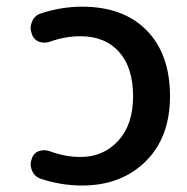

<svg xmlns="http://www.w3.org/2000/svg" viewBox="-20 -576 569 584"><path d="M131.8 -449.2Q124 -446.3 116.2 -446.3Q106.4 -446.3 97.7 -449.2Q81.1 -457 76.2 -474.6Q73.2 -482.4 73.2 -490.2Q73.2 -501 78.1 -511.7Q85.9 -529.3 104.5 -535.2Q167 -555.7 229.5 -555.7Q355.5 -555.7 426.3 -483.4Q497.1 -411.1 497.1 -283.2Q497.1 -158.2 422.9 -85Q348.6 -11.7 229.5 -11.7Q166 -11.7 104.5 -32.2Q85.9 -38.1 78.1 -55.7Q73.2 -66.4 73.2 -76.2Q73.2 -84 76.2 -91.8Q81.1 -109.4 97.7 -116.2Q106.4 -119.1 115.2 -119.1Q123 -119.1 130.9 -116.2Q177.7 -98.6 224.6 -98.6Q294.9 -98.6 339.8 -147.9Q384.8 -197.3 384.8 -283.2Q384.8 -370.1 342.3 -418Q299.8 -465.8 224.6 -465.8Q178.7 -465.8 131.8 -449.2Z"/></svg>

Font: Gen Jyuu Gothic P Medium
Style: Regular
Weight: 500
Designer: [Source Han Sans]
Ryoko NISHIZUKA  (kana & ideographs); Paul D. Hunt (Latin, Greek & Cyrillic); Wenlong ZHANG  (bopomofo
Version: Version 1.002.20150607